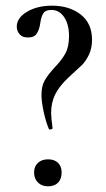

<svg xmlns="http://www.w3.org/2000/svg" viewBox="-20 -645 372 676"><path d="M122 -565Q119 -542 110 -527.5Q101 -513 78 -513Q59 -513 49 -524.5Q39 -536 39 -551Q39 -582 75 -603.5Q111 -625 163 -625Q224 -625 264 -594Q304 -563 304 -505Q304 -474 292.5 -451Q281 -428 268 -415.5Q255 -403 221 -372Q188 -341 174 -312Q160 -283 160 -248Q160 -231 165 -194V-193Q165 -191 159 -189.5Q153 -188 152 -191Q141 -217 133.5 -252.5Q126 -288 126 -311Q126 -342 137.5 -362Q149 -382 172 -407Q197 -433 210 -456.5Q223 -480 223 -518Q223 -559 206 -584.5Q189 -610 161 -610Q140 -610 132.5 -598Q125 -586 122 -565ZM100 -38Q100 -59 113.5 -71.5Q127 -84 149 -84Q172 -84 184.5 -71.5Q197 -59 197 -38Q197 -15 184.5 -2Q172 11 149 11Q127 11 113.5 -2.5Q100 -16 100 -38Z"/></svg>

Font: Cormorant Infant Medium
Style: Regular
Weight: 500
Designer: Christian Thalmann (Catharsis Fonts)
Foundry: Catharsis Fonts
Version: Version 4.000